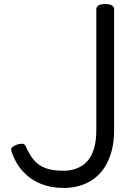

<svg xmlns="http://www.w3.org/2000/svg" viewBox="-20 -910 690 949"><path d="M294 19Q233 19 182 -1.5Q131 -22 94 -62Q57 -102 37 -160Q32 -175 40.5 -182.5Q49 -190 63 -195Q78 -200 90.5 -199.5Q103 -199 108 -185Q125 -146 147 -119.5Q169 -93 204 -79.5Q239 -66 294 -66Q321 -66 345.5 -73Q370 -80 390 -94Q410 -108 425 -131.5Q440 -155 448 -188.5Q456 -222 456 -267V-863Q456 -877 467 -883.5Q478 -890 500 -890Q522 -890 533 -883.5Q544 -877 544 -863V-267Q544 -210 532 -164.5Q520 -119 498 -84.5Q476 -50 445 -27Q414 -4 376 7.5Q338 19 294 19Z"/></svg>

Font: Playwrite IT Moderna
Style: Regular
Weight: 400
Designer: Veronika Burian, José Scaglione
Foundry: TypeTogether
Version: Version 1.002